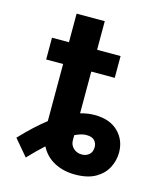

<svg xmlns="http://www.w3.org/2000/svg" viewBox="-105 -755 725 847"><g transform="rotate(15 257.5 -332.0)"><path d="M139.9 -676.1H268.5V-545.5H375.7V-446H268.5V-255.3Q301.1 -264.9 333.1 -264.9Q402.3 -264.9 440.9 -227.1Q479.4 -189.3 479.4 -132.5Q479.4 -96.2 462.5 -63.2Q445.7 -30.2 409.6 -9.4Q373.6 11.4 316.1 11.4Q262.8 11.4 221.2 -10.7Q179.7 -32.7 158.4 -74.9Q124.6 -44.4 87.4 -5L24.9 -78.8Q87 -144.5 139.9 -185.4V-446H62.5V-545.5H139.9ZM268.5 -155.5V-132.1Q268.5 -110.8 283.9 -96.2Q299.4 -81.7 322.8 -81.7Q341.6 -81.7 355.5 -93.4Q369.3 -105.1 369.3 -127.5Q369.3 -145.2 358.1 -157.7Q346.9 -170.1 319.6 -170.1Q298.3 -170.1 268.5 -155.5Z"/></g></svg>

Font: Inter UI Semi Bold
Style: Regular
Weight: 600
Designer: Rasmus Andersson
Foundry: rsms
Version: 3.2;8d6f07862